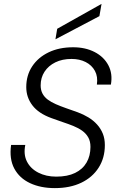

<svg xmlns="http://www.w3.org/2000/svg" viewBox="-20 -955 615 987"><path d="M262 12Q189 12 134.5 -13.5Q80 -39 53.5 -88.5Q27 -138 37 -210H110Q100 -161 118.5 -124.5Q137 -88 177 -67.5Q217 -47 269 -47Q327 -47 366 -66Q405 -85 425 -119.5Q445 -154 445 -200Q445 -229 433.5 -249Q422 -269 402.5 -283Q383 -297 357 -307.5Q331 -318 302 -327.5Q273 -337 244 -348Q178 -372 146.5 -413.5Q115 -455 115 -507Q115 -568 145.5 -614Q176 -660 230 -686Q284 -712 356 -712Q419 -712 466.5 -687.5Q514 -663 537 -619.5Q560 -576 550 -520H478Q484 -561 468 -590.5Q452 -620 420.5 -636Q389 -652 348 -652Q300 -652 264.5 -634.5Q229 -617 209 -586.5Q189 -556 189 -516Q189 -492 198.5 -474Q208 -456 225.5 -443Q243 -430 267 -419.5Q291 -409 319.5 -399Q348 -389 379 -378Q409 -367 434.5 -351.5Q460 -336 479 -315Q498 -294 508.5 -268Q519 -242 519 -209Q519 -143 487 -93Q455 -43 397.5 -15.5Q340 12 262 12ZM265 -753 274 -807 502 -935 491 -872Z"/></svg>

Font: DM Sans 24pt Light
Style: Italic
Weight: 300
Italic angle: -10°
Designer: Colophon Foundry, Jonny Pinhorn
Foundry: Colophon Foundry
Version: Version 4.004;gftools[0.9.30]